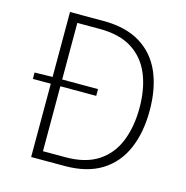

<svg xmlns="http://www.w3.org/2000/svg" viewBox="-107 -829 903 931"><g transform="rotate(15 344.5 -364.0)"><path d="M41 -368V-400L133 -402H359V-368ZM131 0V-728H299Q411 -728 484 -683.5Q557 -639 592.5 -558Q628 -477 628 -366Q628 -256 592.5 -173.5Q557 -91 484 -45.5Q411 0 299 0ZM179 -42H292Q392 -42 455 -83Q518 -124 547.5 -197.5Q577 -271 577 -366Q577 -461 547.5 -533Q518 -605 455 -645.5Q392 -686 292 -686H179Z"/></g></svg>

Font: Noto Sans TC Thin ExtraLight
Style: Regular
Weight: 250
Version: Version 2.004-H2;hotconv 1.0.118;makeotfexe 2.5.65603